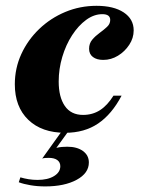

<svg xmlns="http://www.w3.org/2000/svg" viewBox="-20 -450 513 667"><path d="M206.5 11.3Q125 11.3 78.2 -33.9Q31.5 -79 31.5 -157.3Q31.5 -212.9 54 -262.1Q76.6 -311.3 116.1 -349.2Q155.6 -387.1 206.9 -408.5Q258.1 -429.8 315.3 -429.8Q375 -429.8 409.7 -406.9Q444.4 -383.9 444.4 -344.4Q444.4 -317.7 429 -294.4Q413.7 -271 389.9 -256.5Q366.1 -241.9 338.7 -241.9Q316.1 -241.9 302.8 -252Q289.5 -262.1 289.5 -280.6Q289.5 -299.2 300.4 -312.1Q311.3 -325 325.8 -335.5Q340.3 -346 351.6 -356.5Q362.9 -366.9 362.9 -380.6Q362.9 -400.8 335.5 -400.8Q306.5 -400.8 279.4 -381Q252.4 -361.3 230.6 -327.8Q208.9 -294.4 196.4 -252.4Q183.9 -210.5 183.9 -166.9Q183.9 -112.9 205.2 -81.9Q226.6 -50.8 268.5 -50.8Q301.6 -50.8 327.4 -67.3Q353.2 -83.9 374.2 -117.7H402.4Q368.5 -53.2 321 -21Q273.4 11.3 206.5 11.3ZM137.1 197.6Q109.7 197.6 85.9 193.5Q62.1 189.5 45.2 183.1L50.8 166.1Q64.5 170.2 79.4 172.6Q94.4 175 110.5 175Q146 175 167.7 161.7Q189.5 148.4 189.5 127.4Q189.5 113.7 179 106Q168.5 98.4 149.2 98.4Q141.9 98.4 136.7 98.8Q131.5 99.2 126.6 100.8L197.6 1.6L220.2 2.4L175.8 63.7Q185.5 61.3 194.8 60.5Q204 59.7 213.7 59.7Q247.6 59.7 268.1 74.6Q288.7 89.5 288.7 114.5Q288.7 151.6 246.4 174.6Q204 197.6 137.1 197.6Z"/></svg>

Font: Playfair 5pt SemiExpanded Light Black
Style: Italic
Weight: 900
Italic angle: -15.6°
Version: Version 2.001;gftools[0.9.30]